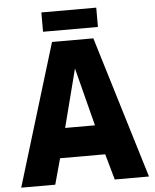

<svg xmlns="http://www.w3.org/2000/svg" viewBox="-60 -950 808 1000"><g transform="rotate(-5 344.5 -450.0)"><path d="M236 -742H452L678 0H499L461 -135H225L188 0H10ZM421 -290 343 -594 265 -290ZM194 -900H481V-799H194Z"/></g></svg>

Font: Exo ExtraBold
Style: Regular
Weight: 800
Designer: Natanael Gama
Foundry: Natanael Gama
Version: Version 1.500